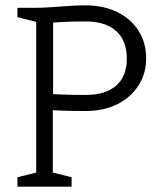

<svg xmlns="http://www.w3.org/2000/svg" viewBox="-20 -696 580 716"><path d="M115 0V-667Q139 -667 160 -668.5Q181 -670 203 -671.5Q225 -673 248.5 -674.5Q272 -676 300 -676Q366 -676 417 -651Q468 -626 496.5 -581.5Q525 -537 525 -478Q525 -421 496 -376.5Q467 -332 416.5 -307Q366 -282 299 -282Q243 -282 210 -283.5Q177 -285 177 -285V0ZM300 -342Q374 -342 413.5 -377Q453 -412 453 -477Q453 -544 413.5 -580Q374 -616 300 -616Q244 -616 211 -614Q178 -612 178 -612V-345Q178 -345 211 -343.5Q244 -342 300 -342ZM45 0V-35L125 -55V0ZM167 0V-55L247 -35V0ZM45 -667H125V-612L45 -632Z"/></svg>

Font: Epunda Slab Light
Style: Regular
Weight: 300
Designer: Simon Atzbach
Foundry: typofactur
Version: Version 1.102